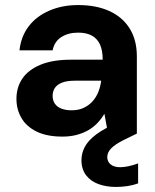

<svg xmlns="http://www.w3.org/2000/svg" viewBox="-20 -528 612 759"><path d="M227 12Q165 12 124.5 -8Q84 -28 64.5 -62Q45 -96 45 -137Q45 -183 68.5 -217.5Q92 -252 140 -272Q188 -292 261 -292H386Q386 -328 375.5 -351.5Q365 -375 343.5 -387Q322 -399 289 -399Q250 -399 222.5 -381.5Q195 -364 188 -329H57Q63 -384 93.5 -424Q124 -464 175 -486Q226 -508 289 -508Q360 -508 412 -484.5Q464 -461 492.5 -415.5Q521 -370 521 -305V0H407L393 -77H392Q380 -57 364 -40.5Q348 -24 327.5 -12.5Q307 -1 282 5.5Q257 12 227 12ZM263 -92Q290 -92 310.5 -101.5Q331 -111 345.5 -127Q360 -143 368.5 -164Q377 -185 380 -209H276Q245 -209 225.5 -201.5Q206 -194 197 -180.5Q188 -167 188 -149Q188 -131 197 -118Q206 -105 223 -98.5Q240 -92 263 -92ZM438 211Q401 211 370 200Q339 189 320.5 165Q302 141 302 105Q302 78 315 53Q328 28 359.5 4Q391 -20 446 -43L491 -63L521 0L470 25Q434 43 419 59Q404 75 404 93Q404 111 417.5 122Q431 133 455 133Q470 133 488.5 129Q507 125 526 118V197Q507 204 484.5 207.5Q462 211 438 211Z"/></svg>

Font: DM Sans 28pt
Style: Bold
Weight: 700
Version: Version 4.004;gftools[0.9.30]